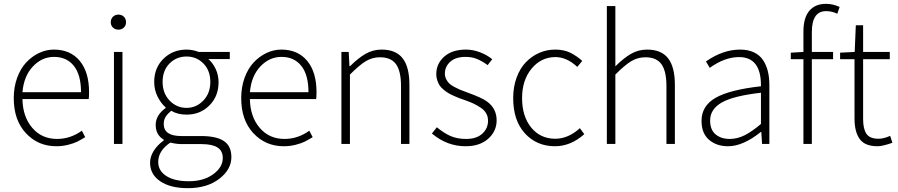

<svg xmlns="http://www.w3.org/2000/svg" viewBox="-20 -751 4688 1002"><path d="M51.8 -238.8Q51.8 -295.9 69.3 -344.5Q86.9 -393.1 116.5 -424.8Q146 -456.5 183.6 -474.4Q221.2 -492.2 261.2 -492.2Q347.2 -492.2 396 -433.6Q444.8 -375 444.8 -270Q444.8 -246.1 442.9 -233.9H97.2Q98.6 -142.1 148.2 -84Q197.8 -25.9 277.8 -25.9Q347.2 -25.9 407.2 -68.8L424.8 -35.2Q400.4 -20.5 383.5 -12Q366.7 -3.4 336.7 4.4Q306.6 12.2 273.9 12.2Q178.7 12.2 115.2 -55.9Q51.8 -124 51.8 -238.8ZM97.2 -270H402.8Q402.8 -360.4 365.5 -407.2Q328.1 -454.1 262.2 -454.1Q198.7 -454.1 151.6 -404.1Q104.5 -354 97.2 -270Z M558.1 -634.8Q558.1 -652.8 569.6 -663.8Q581.1 -674.8 598.1 -674.8Q615.2 -674.8 626.5 -663.8Q637.7 -652.8 637.7 -634.8Q637.7 -617.7 626.2 -606.9Q614.7 -596.2 598.1 -596.2Q581.5 -596.2 569.8 -606.9Q558.1 -617.7 558.1 -634.8ZM574.7 0V-480H619.1V0Z M763.2 98.1Q763.2 66.9 782 36.6Q800.8 6.3 834.5 -18.1V-22Q792.5 -46.9 792.5 -99.1Q792.5 -149.9 844.2 -187V-190.9Q819.3 -212.4 802 -247.6Q784.7 -282.7 784.7 -323.2Q784.7 -397 833.3 -444.6Q881.8 -492.2 953.6 -492.2Q984.9 -492.2 1016.6 -480H1179.2V-442.9H1067.4Q1091.3 -421.9 1106 -390.1Q1120.6 -358.4 1120.6 -321.8Q1120.6 -248.5 1072.8 -200.7Q1024.9 -152.8 953.6 -152.8Q906.7 -152.8 873.5 -172.9Q855 -157.7 844.7 -141.8Q834.5 -126 834.5 -104Q834.5 -41 926.3 -41H1029.3Q1110.4 -41 1148.9 -14.6Q1187.5 11.7 1187.5 68.8Q1187.5 133.8 1124 182.4Q1060.5 231 960.4 231Q869.6 231 816.4 195.1Q763.2 159.2 763.2 98.1ZM805.7 94.2Q805.7 140.1 847.9 167.5Q890.1 194.8 965.3 194.8Q1043 194.8 1092.8 158.2Q1142.6 121.6 1142.6 74.2Q1142.6 35.6 1114.7 18.3Q1086.9 1 1031.2 1H928.2Q901.9 1 868.7 -6.8Q805.7 35.6 805.7 94.2ZM828.6 -323.2Q828.6 -264.2 865.2 -226.1Q901.9 -188 953.6 -188Q1004.4 -188 1041 -226.1Q1077.6 -264.2 1077.6 -323.2Q1077.6 -382.8 1041.7 -419.4Q1005.9 -456.1 953.6 -456.1Q900.9 -456.1 864.7 -419.7Q828.6 -383.3 828.6 -323.2Z M1238.8 -238.8Q1238.8 -295.9 1256.3 -344.5Q1273.9 -393.1 1303.5 -424.8Q1333 -456.5 1370.6 -474.4Q1408.2 -492.2 1448.2 -492.2Q1534.2 -492.2 1583 -433.6Q1631.8 -375 1631.8 -270Q1631.8 -246.1 1629.9 -233.9H1284.2Q1285.6 -142.1 1335.2 -84Q1384.8 -25.9 1464.8 -25.9Q1534.2 -25.9 1594.2 -68.8L1611.8 -35.2Q1587.4 -20.5 1570.6 -12Q1553.7 -3.4 1523.7 4.4Q1493.7 12.2 1460.9 12.2Q1365.7 12.2 1302.2 -55.9Q1238.8 -124 1238.8 -238.8ZM1284.2 -270H1589.8Q1589.8 -360.4 1552.5 -407.2Q1515.1 -454.1 1449.2 -454.1Q1385.7 -454.1 1338.6 -404.1Q1291.5 -354 1284.2 -270Z M1761.7 0V-480H1799.8L1803.7 -405.8H1807.1Q1849.1 -447.8 1887.7 -470Q1926.3 -492.2 1971.7 -492.2Q2045.9 -492.2 2081.3 -446.8Q2116.7 -401.4 2116.7 -308.1V0H2072.8V-301.8Q2072.8 -379.4 2046.9 -415.8Q2021 -452.1 1962.9 -452.1Q1922.4 -452.1 1888.2 -431.2Q1854 -410.2 1806.2 -361.8V0Z M2233.9 -54.2 2259.8 -86.9Q2295.4 -57.1 2330.3 -41.5Q2365.2 -25.9 2412.6 -25.9Q2466.8 -25.9 2496.8 -53.2Q2526.9 -80.6 2526.9 -121.1Q2526.9 -142.6 2517.1 -159.7Q2507.3 -176.8 2488 -189.5Q2468.8 -202.1 2452.1 -210Q2435.5 -217.8 2409.7 -227.1Q2389.2 -234.4 2377.7 -238.5Q2366.2 -242.7 2347.7 -251Q2329.1 -259.3 2318.4 -266.1Q2307.6 -272.9 2294.4 -283.7Q2281.2 -294.4 2274.2 -305.4Q2267.1 -316.4 2262 -331.5Q2256.8 -346.7 2256.8 -363.8Q2256.8 -418.5 2298.1 -455.3Q2339.4 -492.2 2411.6 -492.2Q2448.2 -492.2 2484.9 -478.3Q2521.5 -464.4 2548.8 -441.9L2524.9 -411.1Q2497.1 -431.6 2470.2 -442.9Q2443.4 -454.1 2409.7 -454.1Q2357.4 -454.1 2329.6 -428.7Q2301.8 -403.3 2301.8 -367.2Q2301.8 -351.1 2308.6 -337.6Q2315.4 -324.2 2324.5 -315.4Q2333.5 -306.6 2350.8 -297.4Q2368.2 -288.1 2380.1 -283.2Q2392.1 -278.3 2414.6 -270Q2418.5 -268.6 2426.3 -265.6Q2493.2 -241.2 2519.5 -222.7Q2571.8 -186 2571.8 -123Q2571.8 -66.4 2528.1 -27.1Q2484.4 12.2 2409.7 12.2Q2313 12.2 2233.9 -54.2Z M2658.2 -238.8Q2658.2 -297.4 2676 -345.9Q2693.8 -394.5 2724.1 -426Q2754.4 -457.5 2793.7 -474.9Q2833 -492.2 2877.4 -492.2Q2922.4 -492.2 2955.3 -476.3Q2988.3 -460.4 3018.6 -433.1L2992.7 -401.9Q2938 -453.1 2878.4 -453.1Q2804.2 -453.1 2754.4 -393.1Q2704.6 -333 2704.6 -238.8Q2704.6 -144 2752.2 -85.4Q2799.8 -26.9 2878.4 -26.9Q2944.8 -26.9 3006.3 -82L3029.3 -50.8Q2958 12.2 2876.5 12.2Q2780.8 12.2 2719.5 -54.9Q2658.2 -122.1 2658.2 -238.8Z M3147 0V-719.2H3191.4V-404.8Q3233.9 -447.3 3272.5 -469.7Q3311 -492.2 3356.9 -492.2Q3431.2 -492.2 3466.6 -446.8Q3502 -401.4 3502 -308.1V0H3458V-301.8Q3458 -379.4 3432.1 -415.8Q3406.2 -452.1 3348.1 -452.1Q3307.6 -452.1 3273.4 -431.2Q3239.3 -410.2 3191.4 -361.8V0Z M3641.1 -120.1Q3641.1 -198.7 3714.8 -240.7Q3788.6 -282.7 3951.2 -300.8Q3951.2 -303.2 3951.2 -305.7Q3951.2 -453.1 3836.9 -453.1Q3762.2 -453.1 3684.1 -397L3664.1 -430.2Q3752.4 -492.2 3842.8 -492.2Q3883.8 -492.2 3914.1 -478Q3944.3 -463.9 3961.7 -438Q3979 -412.1 3987.1 -379.6Q3995.1 -347.2 3995.1 -307.1V0H3957L3953.1 -62H3950.2Q3857.4 12.2 3779.8 12.2Q3719.2 12.2 3680.2 -21.5Q3641.1 -55.2 3641.1 -120.1ZM3686 -122.1Q3686 -73.2 3714.6 -49.6Q3743.2 -25.9 3788.1 -25.9Q3827.6 -25.9 3865.7 -44.9Q3903.8 -64 3951.2 -104V-267.1Q3806.6 -250.5 3746.3 -215.8Q3686 -181.2 3686 -122.1Z M4106.9 -441.9V-476.1L4172.9 -480V-586.9Q4172.9 -657.7 4203.4 -694.3Q4233.9 -731 4291.5 -731Q4325.7 -731 4361.8 -714.8L4349.6 -679.2Q4321.8 -692.9 4291.5 -692.9Q4216.8 -692.9 4216.8 -584V-480H4327.6V-441.9H4216.8V0H4172.9V-441.9Z M4364.3 -441.9V-476.1L4440.4 -480L4446.3 -619.1H4484.4V-480H4623.5V-441.9H4484.4V-128.9Q4484.4 -78.6 4501.7 -52.7Q4519 -26.9 4565.4 -26.9Q4592.3 -26.9 4625.5 -42L4637.2 -5.9Q4585.9 12.2 4559.6 12.2Q4493.7 12.2 4466.6 -25.4Q4439.5 -63 4439.5 -132.8V-441.9Z"/></svg>

Font: Source Sans Pro Light
Style: Regular
Weight: 300
Designer: Paul D. Hunt
Foundry: Adobe Systems Incorporated
Version: Version 2.020;PS 2.0;hotconv 1.0.86;makeotf.lib2.5.63406